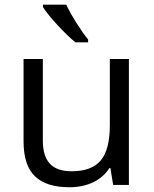

<svg xmlns="http://www.w3.org/2000/svg" viewBox="-20 -786 654 816"><path d="M162.1 -535.2V-188Q162.1 -122.6 191.9 -90.3Q221.7 -58.1 285.2 -58.1Q369.1 -58.1 408 -104Q446.8 -149.9 446.8 -253.9V-535.2H527.8V0H460.9L449.2 -71.8H444.8Q419.9 -32.2 375.7 -11.2Q331.5 9.8 274.9 9.8Q177.2 9.8 128.7 -36.6Q80.1 -83 80.1 -185.1V-535.2ZM354.5 -606H300.8Q269 -631.3 225.6 -678.2Q182.1 -725.1 162.6 -755.9V-766.1H261.7Q277.3 -732.4 305.2 -688.2Q333 -644 354.5 -618.2Z"/></svg>

Font: HunimalSansv1.5
Style: Regular
Weight: 400
Foundry: Ascender Corporation
Version: Version 1.10